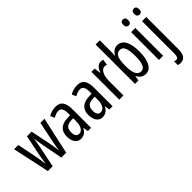

<svg xmlns="http://www.w3.org/2000/svg" viewBox="3 -1570 2620 2620"><g transform="rotate(-45 1312.5 -260.0)"><path d="M322 -325Q317 -354 312.5 -384.5Q308 -415 304 -443H302Q298 -414 293 -383Q288 -352 283 -325L217 0H124L9 -537H90L144 -269Q152 -228 159 -184.5Q166 -141 172 -98H175Q180 -134 186 -176Q192 -218 202 -265L258 -537H348L403 -264Q409 -236 416 -194Q423 -152 430 -98H433Q436 -138 450 -212L517 -537H596L478 0H384Z M818 -547Q894 -547 926 -499Q958 -451 958 -362V0H896L884 -74H882Q840 10 759 10Q718 10 691 -12.5Q664 -35 651.5 -71.5Q639 -108 639 -150Q639 -230 685 -274Q731 -318 816 -322L877 -325V-360Q877 -422 860 -451Q843 -480 805 -480Q761 -480 704 -447L678 -508Q741 -547 818 -547ZM830 -263Q722 -257 722 -152Q722 -103 739 -79.5Q756 -56 787 -56Q829 -56 853.5 -97.5Q878 -139 878 -212V-266Z M1234 -547Q1310 -547 1342 -499Q1374 -451 1374 -362V0H1312L1300 -74H1298Q1256 10 1175 10Q1134 10 1107 -12.5Q1080 -35 1067.5 -71.5Q1055 -108 1055 -150Q1055 -230 1101 -274Q1147 -318 1232 -322L1293 -325V-360Q1293 -422 1276 -451Q1259 -480 1221 -480Q1177 -480 1120 -447L1094 -508Q1157 -547 1234 -547ZM1246 -263Q1138 -257 1138 -152Q1138 -103 1155 -79.5Q1172 -56 1203 -56Q1245 -56 1269.5 -97.5Q1294 -139 1294 -212V-266Z M1686 -547Q1710 -547 1732 -540L1720 -456Q1703 -463 1680 -463Q1652 -463 1629.5 -439Q1607 -415 1595 -374Q1583 -333 1583 -280V0H1502V-537H1565L1576 -445H1581Q1598 -492 1624.5 -519.5Q1651 -547 1686 -547Z M1887 -543Q1887 -527 1886 -508Q1885 -489 1884 -466H1888Q1931 -546 2005 -546Q2082 -546 2122 -475.5Q2162 -405 2162 -269Q2162 -135 2122 -62.5Q2082 10 2008 10Q1970 10 1940.5 -9Q1911 -28 1888 -68H1883L1872 0H1806V-760H1887ZM1987 -475Q1947 -475 1925 -449Q1903 -423 1895 -378Q1887 -333 1887 -276V-257Q1887 -60 1988 -60Q2034 -60 2056.5 -111Q2079 -162 2079 -270Q2079 -372 2057 -423.5Q2035 -475 1987 -475Z M2310 -739Q2356 -739 2356 -681Q2356 -624 2310 -624Q2288 -624 2275 -639Q2262 -654 2262 -681Q2262 -739 2310 -739ZM2349 -537V0H2268V-537Z M2473 -681Q2473 -739 2521 -739Q2567 -739 2567 -681Q2567 -624 2521 -624Q2499 -624 2486 -639Q2473 -654 2473 -681ZM2450 240Q2422 240 2401 231V159Q2420 167 2436 167Q2459 167 2469 146.5Q2479 126 2479 83V-537H2560V82Q2560 163 2532 201Q2504 239 2450 240Z"/></g></svg>

Font: Noto Sans Ethiopic ExtraCondensed
Style: Regular
Weight: 400
Width: 2
Designer: Monotype Design Team
Foundry: Monotype Imaging Inc.
Version: Version 2.102; ttfautohint (v1.8.4.7-5d5b)